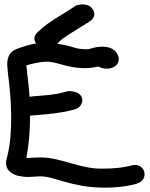

<svg xmlns="http://www.w3.org/2000/svg" viewBox="-20 -848 685 875"><path d="M117 -321 141 -323C207 -328 252 -333 299 -344L318 -349C361 -358 372 -415 322 -429C310 -432 294 -435 284 -431L264 -426C228 -416 191 -414 130 -409L115 -407C115 -409 114 -411 114 -416C111 -465 104 -506 100 -550C129 -558 159 -567 199 -567C252 -563 298 -533 385 -538C405 -540 415 -542 428 -545C429 -544 439 -540 444 -538H445C481 -527 529 -546 520 -588V-590L516 -599C495 -645 427 -639 392 -626C375 -621 340 -624 319 -631C288 -641 246 -650 206 -652C167 -654 136 -650 112 -643C87 -635 66 -631 42 -618H41V-617C19 -603 13 -578 13 -555V-553C14 -538 15 -523 17 -507C32 -396 40 -242 14 -139L10 -123C-4 -68 47 -49 67 -46L85 -43C106 -40 125 -42 151 -44C176 -46 205 -41 232 -32C279 -18 333 -2 394 4C473 12 550 4 597 -9H598L608 -13C616 -15 628 -23 634 -34C651 -68 621 -104 584 -95L572 -92H571C569 -91 557 -89 542 -86C513 -81 453 -77 409 -81C340 -88 280 -116 203 -128C157 -134 121 -127 100 -128C111 -183 117 -251 117 -321ZM236 -643C241 -648 246 -654 251 -659C269 -677 305 -698 337 -718C357 -730 371 -740 377 -743H379L389 -751C401 -758 410 -770 410 -783C410 -801 395 -828 357 -828C347 -828 329 -826 319 -818L307 -810C268 -784 203 -749 163 -712L146 -696C109 -653 189 -597 236 -643Z"/></svg>

Font: Stray Cat
Style: BlkExt
Weight: 900
Version: Version 1.0